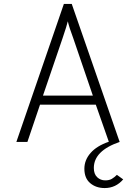

<svg xmlns="http://www.w3.org/2000/svg" viewBox="-20 -720 689 974"><path d="M408 136Q408 92 439.5 56Q471 20 532 -1L466 -189H183L119 0H63L304 -700H344L587 0Q456 45 456 132Q456 163 473 179Q490 195 514 195Q534 195 547 187.5Q560 180 573 167L605 190Q567 234 511 234Q467 234 437.5 209Q408 184 408 136ZM451 -235 352 -525Q331 -581 324 -612Q320 -593 297 -525L198 -235Z"/></svg>

Font: Overpass ExtraLight
Style: Regular
Weight: 200
Designer: Delve Withrington, Thomas Jockin
Foundry: Delve Fonts
Version: Version 3.000;DELV;Overpass